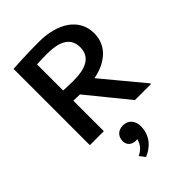

<svg xmlns="http://www.w3.org/2000/svg" viewBox="-274 -762 1157 1157"><g transform="rotate(-45 304.0 -184.0)"><path d="M296.7 176.7C285.8 218.3 256.7 243.3 230 254.2L257.5 290C307.5 270 366.7 222.5 366.7 135.8C366.7 100 347.5 56.7 292.5 56.7C249.2 56.7 225 85.8 225 123.3C225 157.5 250.8 177.5 284.2 177.5C288.3 177.5 292.5 177.5 296.7 176.7ZM242.5 -258.3 452.5 0H589.2V-5.8L373.3 -265.8C489.2 -287.5 564.2 -355.8 564.2 -458.3C564.2 -583.3 452.5 -657.5 290.8 -657.5C183.3 -657.5 75.8 -650.8 68.3 -650V-265.8V0H187.5V-260C205 -259.2 223.3 -258.3 242.5 -258.3ZM187.5 -346.7V-569.2C210.8 -570.8 244.2 -571.7 277.5 -571.7C370 -571.7 445 -545.8 445 -458.3C445 -370.8 370 -344.2 277.5 -344.2C244.2 -344.2 210.8 -345 187.5 -346.7Z"/></g></svg>

Font: Boon SemiBold
Style: Regular
Weight: 600
Designer: Sungsit Sawaiwan
Foundry: FontUni
Version: Version 2.0